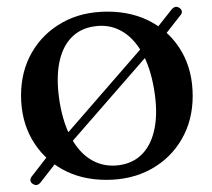

<svg xmlns="http://www.w3.org/2000/svg" viewBox="-20 -514 620 561"><path d="M76 23.5Q70 20 69 14Q68 8 72.5 2L148 -95.5L156.5 -101L407.5 -390L410.5 -396.5L481.5 -486.5Q486.5 -492.5 492.5 -493.8Q498.5 -495 504 -491Q510 -487 511.2 -481.5Q512.5 -476 508 -470.5L432.5 -374L426 -370.5L176.5 -84L173 -76.5L98.5 19Q88.5 31.5 76 23.5ZM294 -480Q367.5 -480 423.8 -448.8Q480 -417.5 511.5 -362Q543 -306.5 543 -233.5Q543 -163 511 -107.5Q479 -52 422 -20.2Q365 11.5 290.5 11.5Q217 11.5 161 -20Q105 -51.5 73.2 -107.2Q41.5 -163 41.5 -235Q41.5 -306 73.5 -361.2Q105.5 -416.5 162.2 -448.2Q219 -480 294 -480ZM329 -31.5Q371 -37.5 397.2 -65.8Q423.5 -94 432.2 -141.8Q441 -189.5 430 -254Q419 -319 394 -362Q369 -405 333.5 -424.2Q298 -443.5 255.5 -437Q213.5 -431 187.2 -402.8Q161 -374.5 152.5 -327Q144 -279.5 154.5 -214.5Q165.5 -149.5 190.5 -106.5Q215.5 -63.5 251 -44.5Q286.5 -25.5 329 -31.5Z"/></svg>

Font: Fraunces 11pt
Style: Regular
Weight: 400
Version: Version 1.000;[b76b70a41]